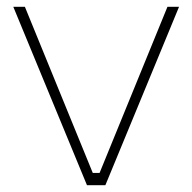

<svg xmlns="http://www.w3.org/2000/svg" viewBox="-20 -543 564 563"><path d="M235 0 19 -523H53L252 -36H272L471 -523H505L289 0Z"/></svg>

Font: Tomorrow ExtraLight
Style: Regular
Weight: 275
Designer: Tony de Marco, Monica Rizzolli
Foundry: Just in Type
Version: Version 2.002